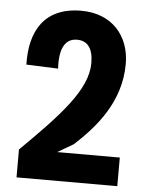

<svg xmlns="http://www.w3.org/2000/svg" viewBox="-51 -741 591 782"><g transform="rotate(5 244.5 -349.5)"><path d="M202 -117 267 -155C354 -235 449 -344 449 -499C449 -612 377 -699 250 -699C97 -699 42 -595 46 -461L176 -456C171 -539 195 -580 243 -580C286 -580 309 -550 309 -490C309 -381 203 -269 46 -114V0H458V-117Z"/></g></svg>

Font: Decalotype
Style: Bold
Weight: 700
Designer: Alfredo Marco Pradil
Foundry: Alfredo Marco Pradil
Version: Version 1.0